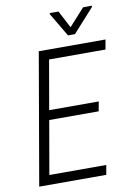

<svg xmlns="http://www.w3.org/2000/svg" viewBox="-97 -962 709 1023"><g transform="rotate(-10 257.0 -450.5)"><path d="M412.1 -340.3H144.5L94.2 -51.8H402.3L393.1 0H30.3L153.3 -710.9H514.2L504.9 -658.2H199.7L153.3 -392.1H421.4ZM342.3 -807.6 426.3 -900.4 474.1 -900.9 473.6 -894.5 358.9 -767.1H321.3L245.6 -895L246.1 -901.4L293.5 -900.9Z"/></g></svg>

Font: MAUL Condensed Light Italic
Style: Light Italic
Weight: 300
Italic angle: -12°
Designer: MAUL
Version: Version 1.0; 2020; ttfautohint (v1.8.3)